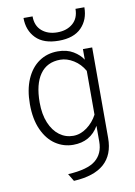

<svg xmlns="http://www.w3.org/2000/svg" viewBox="-102 -807 764 1084"><g transform="rotate(-10 280.0 -264.5)"><path d="M206 170Q319 164 365 126Q411 88 411 20V-71Q363 12 264 12Q209 12 163 -18.5Q117 -49 89.5 -109.5Q62 -170 62 -256Q62 -339 88 -399Q114 -459 160.5 -491Q207 -523 268 -523Q320 -523 356.5 -501Q393 -479 411 -450V-511H464V8Q464 201 232 213ZM411 -135V-386Q388 -427 350 -450.5Q312 -474 274 -474Q198 -474 158 -417.5Q118 -361 118 -256Q118 -188 138.5 -139Q159 -90 194 -64Q229 -38 273 -38Q314 -38 351.5 -65.5Q389 -93 411 -135ZM111 -742H163Q163 -688 197.5 -658.5Q232 -629 286 -629Q340 -629 374.5 -658.5Q409 -688 409 -742H460Q460 -671 416 -626Q372 -581 286 -581Q199 -581 155 -626Q111 -671 111 -742Z"/></g></svg>

Font: Overpass ExtraLight
Style: Regular
Weight: 200
Designer: Delve Withrington, Thomas Jockin
Foundry: Delve Fonts
Version: Version 3.000;DELV;Overpass